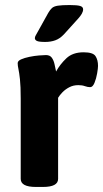

<svg xmlns="http://www.w3.org/2000/svg" viewBox="-20 -738 408 760"><path d="M122 2Q62 2 62 -30V-347Q62 -397 59 -424Q56 -451 53 -464.5Q50 -478 50 -488Q50 -497 63.5 -503Q77 -509 96.5 -513Q116 -517 134.5 -518.5Q153 -520 162 -520Q178 -520 185.5 -509Q193 -498 196 -483Q199 -468 202 -455Q218 -484 243 -507.5Q268 -531 311 -531Q348 -531 358 -516Q368 -501 368 -477Q368 -468 364.5 -447.5Q361 -427 354 -410Q347 -393 337 -393Q327 -393 316 -397Q305 -401 290 -401Q270 -401 254 -392.5Q238 -384 227 -372.5Q216 -361 210 -351V-30Q210 2 150 2ZM159 -572Q134 -572 126 -576Q118 -580 118 -587Q118 -592 121.5 -598Q125 -604 131 -615L171 -687Q178 -699 185.5 -706Q193 -713 209 -715.5Q225 -718 256 -718Q285 -718 297 -714.5Q309 -711 309 -701Q309 -693 304 -684Q299 -675 290 -665L233 -602Q217 -585 199 -578.5Q181 -572 159 -572Z"/></svg>

Font: Asap
Style: Regular
Weight: 400
Designer: Pablo Cosgaya
Foundry: Omnibus-Type
Version: Version 3.001